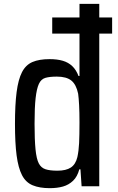

<svg xmlns="http://www.w3.org/2000/svg" viewBox="-20 -892 615 1000"><path d="M252 -717V-801H564V-717ZM239 88Q186 88 150 73Q114 58 94.5 20Q75 -18 66.5 -82.5Q58 -147 58 -247Q58 -346 66.5 -412Q75 -478 94.5 -516Q114 -554 149 -569Q184 -584 238 -584Q278 -584 307 -575.5Q336 -567 356.5 -547.5Q377 -528 389 -496H394V-872H497V78H405L399 -10H393Q383 28 360.5 49.5Q338 71 308 79.5Q278 88 239 88ZM279 -3Q324 -3 349 -19.5Q374 -36 383 -74Q390 -106 392 -146.5Q394 -187 394 -255Q394 -308 392 -345Q390 -382 387 -404Q377 -452 351.5 -472.5Q326 -493 276 -493Q239 -493 216.5 -486.5Q194 -480 182.5 -455Q171 -430 165.5 -381Q160 -332 160 -248Q160 -164 165 -114Q170 -64 182 -41Q194 -18 217 -10.5Q240 -3 279 -3Z"/></svg>

Font: Farlight84_Sys_V01
Style: Regular
Weight: 400
Designer: Ryoko NISHIZUKA  (kana, bopomofo & ideographs); Paul D. Hunt (Latin, Greek & Cyrillic); Sandoll Communications , Soo-you
Foundry: Adobe
Version: Version 2.004;October 29, 2024;FontCreator 14.0.0.2814 64-bi